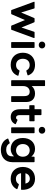

<svg xmlns="http://www.w3.org/2000/svg" viewBox="1728 -2548 1104 4601"><g transform="rotate(90 2280.5 -248.0)"><path d="M235 37H306C314 37 319 33 323 26L461 -294L592 26C596 34 601 37 609 37H680C688 37 694 34 696 26L892 -508C896 -517 890 -524 880 -524H757C749 -524 743 -520 741 -512L640 -210L516 -513C512 -521 507 -524 499 -524H428C420 -524 415 -520 412 -513L280 -202L185 -512C183 -521 178 -524 170 -524H35C27 -524 22 -520 22 -513C22 -512 22 -510 23 -508L219 26C221 34 227 37 235 37Z M1059 -624C1106 -624 1141 -655 1141 -702C1141 -748 1106 -780 1059 -780C1012 -780 977 -748 977 -702C977 -655 1012 -624 1059 -624ZM989 -510V23C989 32 994 37 1003 37H1115C1124 37 1129 32 1129 23V-510C1129 -519 1124 -524 1115 -524H1003C994 -524 989 -519 989 -510Z M1532 48C1656 48 1751 -5 1795 -121C1799 -130 1795 -136 1787 -138L1684 -163C1676 -166 1670 -162 1665 -155C1642 -105 1598 -80 1540 -80C1438 -80 1389 -155 1389 -243C1389 -332 1438 -407 1540 -407C1598 -407 1639 -383 1664 -336C1668 -330 1673 -326 1678 -326L1683 -327L1776 -354C1783 -356 1787 -361 1787 -367C1787 -368 1787 -370 1786 -372C1745 -483 1657 -535 1531 -535C1356 -535 1244 -416 1244 -243C1244 -71 1355 48 1532 48Z M1917 37H2029C2038 37 2043 32 2043 23V-249C2043 -356 2108 -407 2177 -407C2250 -407 2284 -364 2284 -271V23C2284 32 2289 37 2298 37H2411C2419 37 2425 32 2425 23V-328C2425 -457 2350 -535 2220 -535C2152 -535 2086 -509 2043 -455V-761C2043 -770 2038 -775 2029 -775H1917C1908 -775 1903 -770 1903 -761V23C1903 32 1908 37 1917 37Z M2786 48C2850 48 2912 21 2952 -53C2955 -57 2956 -61 2956 -64C2956 -69 2953 -73 2948 -76L2863 -114C2855 -118 2848 -115 2844 -107C2833 -88 2820 -80 2802 -80C2758 -80 2739 -110 2739 -171V-398H2872C2881 -398 2886 -404 2886 -412V-510C2886 -519 2881 -524 2872 -524H2739V-675C2739 -683 2733 -689 2725 -689H2612C2603 -689 2598 -683 2598 -675V-524H2516C2507 -524 2502 -519 2502 -510V-412C2502 -404 2507 -398 2516 -398H2598V-180C2598 -28 2665 48 2786 48Z M3102 -624C3149 -624 3184 -655 3184 -702C3184 -748 3149 -780 3102 -780C3055 -780 3020 -748 3020 -702C3020 -655 3055 -624 3102 -624ZM3032 -510V23C3032 32 3037 37 3046 37H3158C3167 37 3172 32 3172 23V-510C3172 -519 3167 -524 3158 -524H3046C3037 -524 3032 -519 3032 -510Z M3570 284C3746 284 3867 184 3867 6V-510C3867 -519 3861 -524 3852 -524H3751C3742 -524 3736 -520 3736 -510L3732 -447C3692 -502 3627 -535 3549 -535C3389 -535 3287 -416 3287 -243C3287 -71 3389 48 3549 48C3623 48 3685 19 3726 -31V20C3726 119 3652 156 3565 156C3490 156 3446 126 3419 79C3416 74 3412 70 3407 70C3405 70 3403 71 3401 72L3310 105C3304 107 3300 111 3300 116C3300 118 3301 120 3302 123C3346 230 3450 284 3570 284ZM3432 -243C3432 -340 3494 -407 3584 -407C3674 -407 3736 -340 3736 -243C3736 -147 3674 -80 3584 -80C3494 -80 3432 -147 3432 -243Z M4265 48C4369 48 4462 3 4512 -95C4516 -104 4513 -110 4504 -114L4408 -147C4400 -149 4394 -148 4389 -141C4363 -98 4323 -77 4266 -77C4191 -77 4144 -123 4131 -200H4515C4524 -200 4529 -205 4530 -214C4536 -407 4437 -535 4265 -535C4088 -535 3981 -414 3981 -243C3981 -73 4088 48 4265 48ZM4380 -305H4133C4150 -372 4198 -410 4264 -410C4324 -410 4367 -371 4380 -305Z"/></g></svg>

Font: LINE Seed JP App_OTF Bold
Style: Regular
Weight: 700
Designer: LINE & Fontrix & Fontworks
Version: Version 1.009